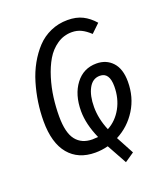

<svg xmlns="http://www.w3.org/2000/svg" viewBox="-147 -801 883 1018"><g transform="rotate(-20 294.5 -292.0)"><path d="M543 -283.2Q543 -195.3 500 -126.5Q457 -57.6 386.2 -21Q392.6 -8.8 410.9 24.9Q429.2 58.6 439.9 79.1L387.2 115.2Q378.4 99.1 357.2 60.8Q335.9 22.5 325.2 2.9Q289.1 12.2 252.9 12.2Q157.2 12.2 104 -51.5Q50.8 -115.2 50.8 -237.8Q50.8 -290.5 58.6 -343.5Q66.4 -396.5 81.8 -448.5Q97.2 -500.5 122.3 -545.4Q147.5 -590.3 179.9 -625Q212.4 -659.7 256.8 -679.4Q301.3 -699.2 353 -699.2Q401.9 -699.2 437 -681.6Q472.2 -664.1 502 -629.9L454.1 -584Q428.7 -607.9 404.8 -619.4Q380.9 -630.9 352.1 -630.9Q306.2 -630.9 268.8 -605.2Q231.4 -579.6 207.5 -539.1Q183.6 -498.5 167.2 -445.3Q150.9 -392.1 144 -339.1Q137.2 -286.1 137.2 -233.9Q137.2 -141.1 169.7 -100.1Q202.1 -59.1 262.2 -59.1Q271.5 -59.1 293.9 -61Q255.9 -147 255.9 -220.2Q255.9 -313 300.3 -371.6Q344.7 -430.2 418 -430.2Q473.6 -430.2 508.3 -392.6Q543 -355 543 -283.2ZM356.9 -82Q407.7 -109.4 437.3 -163.1Q466.8 -216.8 466.8 -284.2Q466.8 -362.8 413.1 -362.8Q372.1 -362.8 350.1 -322Q328.1 -281.2 328.1 -216.8Q328.1 -150.4 356.9 -82Z"/></g></svg>

Font: Fira Sans Compressed Book
Style: Italic
Weight: 350
Width: 3
Italic angle: -8°
Designer: Carrois Corporate & Edenspiekermann AG
Foundry: Carrois Corporate GbR & Edenspiekermann AG
Version: Version 4.203;PS 004.203;hotconv 1.0.88;makeotf.lib2.5.64775